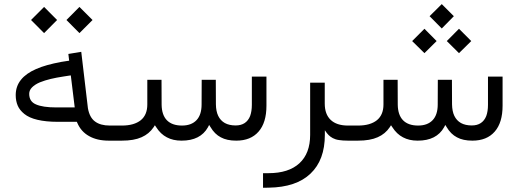

<svg xmlns="http://www.w3.org/2000/svg" viewBox="-20 -682 2513 931"><path d="M302.2 -585 365.2 -521.5 428.7 -585 365.2 -648.4ZM130.4 -585 193.8 -521.5 256.8 -585 193.8 -648.4ZM529.3 0C533.7 0 536.6 -3.4 539.1 -9.8C541.5 -16.1 542.5 -24.4 542.5 -34.7V-40C542.5 -50.3 541.5 -58.1 539.1 -64.5C536.6 -70.3 533.7 -73.2 529.8 -73.2H512.7C482.4 -73.2 458.5 -79.6 440.9 -92.8C423.3 -105.5 411.6 -127 406.2 -157.7V-158.2L374 -430.7L311.5 -420.4L314.5 -395L315.4 -387.7L308.1 -386.7L276.9 -381.8C227.5 -372.6 186.5 -361.3 154.8 -347.2C122.6 -333 98.1 -315.9 81.5 -294.9C64.5 -273.9 56.2 -249 56.2 -220.7C56.2 -201.7 59.6 -184.6 65.9 -169.9C72.3 -154.8 83 -141.6 98.1 -129.4C113.3 -117.2 134.3 -107.4 161.6 -101.1C188.5 -94.7 221.7 -91.3 260.3 -91.3H347.7H352.5L354.5 -86.9C366.7 -58.1 385.7 -36.6 412.1 -22C438 -7.3 469.7 0 507.3 0ZM341.3 -169.4 342.3 -161.1H334H252.9C209 -161.1 176.3 -166 154.3 -175.8C132.3 -185.1 121.6 -202.1 121.6 -227.1C121.6 -238.3 126 -249 135.3 -258.3C144.5 -267.6 157.2 -275.9 173.3 -282.7C189.5 -289.1 207 -294.9 226.1 -299.3C244.6 -303.7 265.1 -307.6 287.6 -311L315.9 -315.4L323.2 -316.4L324.2 -309.1Z M525.4 -73.2C522.9 -73.2 520.5 -71.8 518.6 -69.3C516.6 -66.4 515.1 -62.5 514.2 -57.6C513.2 -52.7 512.7 -46.9 512.7 -40V-34.7C512.7 -11.7 517.1 0 525.4 0H570.8C609.9 0 641.6 -5.4 666.5 -16.6C690.9 -27.3 710.4 -43.5 725.1 -65.4L731 -74.7L737.3 -65.4C751.5 -43 769 -26.4 789.1 -16.1C809.1 -5.4 832.5 0 860.4 0C921.4 0 963.9 -21.5 988.3 -64.9L994.1 -76.2L1001 -65.4C1014.2 -43 1030.8 -26.4 1050.8 -16.1C1070.3 -5.4 1095.2 0 1125.5 0C1172.4 0 1208.5 -14.6 1233.9 -43.9C1259.3 -72.8 1272 -114.7 1272 -169.9V-310.5H1201.2V-173.8C1201.2 -152.3 1198.2 -134.3 1192.9 -119.6C1187 -104.5 1178.2 -93.3 1166.5 -85.4C1154.8 -77.6 1140.1 -73.7 1122.6 -73.7C1102.1 -73.7 1084.5 -77.6 1070.3 -85.4C1056.2 -93.3 1045.4 -105 1038.1 -120.1C1030.8 -135.3 1027.3 -153.8 1026.9 -175.8L1026.4 -294.9H958L957.5 -174.8C957.5 -142.1 949.2 -116.7 933.1 -99.6C916.5 -82 893.1 -73.2 862.3 -73.2C830.1 -73.2 805.7 -82 789.1 -99.1C772.5 -116.2 764.2 -141.6 763.7 -174.3L763.2 -294.9H694.3V-175.3C694.3 -141.6 683.6 -116.2 662.6 -99.1C641.1 -82 610.8 -73.2 571.3 -73.2Z M1673.8 0C1678.2 0 1681.2 -3.4 1683.6 -9.8C1686 -16.1 1687 -24.4 1687 -34.7V-40C1687 -50.3 1686 -58.1 1683.6 -64.5C1681.2 -70.3 1678.2 -73.2 1674.3 -73.2H1667C1630.4 -73.2 1602.5 -82.5 1583.5 -100.6C1564.5 -118.7 1554.7 -145 1554.7 -179.7V-281.2H1483.9V-27.8C1483.9 32.2 1466.3 78.1 1431.6 109.9C1397 141.6 1347.2 157.7 1282.2 157.7H1255.4V228.5L1283.2 228C1372.1 226.6 1439.5 204.1 1485.8 159.7C1532.2 115.7 1555.2 53.2 1555.2 -28.3V-31.2V-50.3C1561.5 -40.5 1567.9 -32.7 1573.2 -27.3C1578.6 -22 1585.4 -16.6 1593.8 -12.2C1602.1 -7.8 1612.3 -4.4 1624 -2.9C1635.3 -1 1649.9 0 1667 0Z M2063 -603.5 2122.1 -543.9 2180.7 -603.5 2122.1 -662.1ZM2146.5 -482.9 2205.6 -424.3 2265.1 -482.9 2205.6 -542.5ZM1978.5 -482.9 2038.1 -424.3 2097.2 -482.9 2038.1 -542.5ZM1670.4 -73.2C1668 -73.2 1665.5 -71.8 1663.6 -69.3C1661.6 -66.4 1660.2 -62.5 1659.2 -57.6C1658.2 -52.7 1657.7 -46.9 1657.7 -40V-34.7C1657.7 -11.7 1662.1 0 1670.4 0H1715.8C1754.9 0 1786.6 -5.4 1811.5 -16.6C1835.9 -27.3 1855.5 -43.5 1870.1 -65.4L1876 -74.7L1882.3 -65.4C1896.5 -43 1914.1 -26.4 1934.1 -16.1C1954.1 -5.4 1977.5 0 2005.4 0C2066.4 0 2108.9 -21.5 2133.3 -64.9L2139.2 -76.2L2146 -65.4C2159.2 -43 2175.8 -26.4 2195.8 -16.1C2215.3 -5.4 2240.2 0 2270.5 0C2317.4 0 2353.5 -14.6 2378.9 -43.9C2404.3 -72.8 2417 -114.7 2417 -169.9V-310.5H2346.2V-173.8C2346.2 -152.3 2343.3 -134.3 2337.9 -119.6C2332 -104.5 2323.2 -93.3 2311.5 -85.4C2299.8 -77.6 2285.2 -73.7 2267.6 -73.7C2247.1 -73.7 2229.5 -77.6 2215.3 -85.4C2201.2 -93.3 2190.4 -105 2183.1 -120.1C2175.8 -135.3 2172.4 -153.8 2171.9 -175.8L2171.4 -294.9H2103L2102.5 -174.8C2102.5 -142.1 2094.2 -116.7 2078.1 -99.6C2061.5 -82 2038.1 -73.2 2007.3 -73.2C1975.1 -73.2 1950.7 -82 1934.1 -99.1C1917.5 -116.2 1909.2 -141.6 1908.7 -174.3L1908.2 -294.9H1839.4V-175.3C1839.4 -141.6 1828.6 -116.2 1807.6 -99.1C1786.1 -82 1755.9 -73.2 1716.3 -73.2Z"/></svg>

Font: Shabnam FD Light
Style: Regular
Weight: 300
Foundry: DejaVu fonts team - Redesigned by Saber Rastikerdar - Based on Vazir font
Version: Version 5.00;October 20, 2019;FontCreator 12.0.0.2547 64-bit